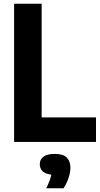

<svg xmlns="http://www.w3.org/2000/svg" viewBox="-20 -760 536 1028"><path d="M55.5 0V-740H203V-131.5H494V0ZM227.5 248Q249.5 204.5 254.5 175Q223 171.5 208 156.8Q193 142 193 119.5Q193 94 212.5 79Q232 64 274.5 64Q317.5 64 337.2 83.2Q357 102.5 357 138Q357 164 346.5 194.5Q336 225 320 248Z"/></svg>

Font: Encode Sans Condensed Condensed
Style: Bold
Weight: 700
Width: 3
Designer: Multiple Designers
Foundry: Impallari Type
Version: Version 3.000; ttfautohint (v1.8.3) -l 8 -r 50 -G 200 -x 14 